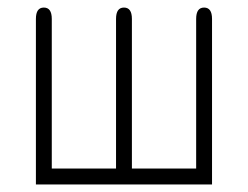

<svg xmlns="http://www.w3.org/2000/svg" viewBox="-20 -488 656 508"><path d="M541 0H75V-438Q75 -468 96 -468Q117 -468 117 -438V-42H287V-438Q287 -468 308 -468Q329 -468 329 -438V-42H499V-438Q499 -468 520 -468Q541 -468 541 -438Z"/></svg>

Font: Jura Light
Style: Regular
Weight: 300
Designer: Daniel Johnson, Alexei Vanyashin
Foundry: Daniel Johnson
Version: Version 5.103